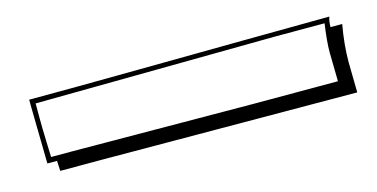

<svg xmlns="http://www.w3.org/2000/svg" viewBox="-33 -79 716 365"><g transform="rotate(-15 325.0 103.5)"><path d="M33 158 31 42V32Q118 32 250.5 30.5Q383 29 452.5 28.5Q522 28 569.5 27.5Q617 27 623 27Q620 36 620 47H643Q636 86 636 120L637 180L134 178H53L52 158ZM514 37 41 42V71Q41 90 42 119L43 148H83L441 150H607L606 93Q606 71 611 37Z"/></g></svg>

Font: Londrina Shadow
Style: Regular
Weight: 400
Designer: Marcelo Magalhaes
Foundry: Marcelo Magalhaes
Version: Version 1.001 2011